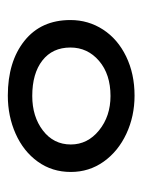

<svg xmlns="http://www.w3.org/2000/svg" viewBox="45 -896 372 503"><g transform="rotate(-90 231.5 -644.0)"><path d="M33 -645Q33 -694 60 -731.5Q87 -769 133 -789.5Q179 -810 233 -810Q322 -810 376.5 -766.5Q431 -723 431 -646Q431 -599 406 -560.5Q381 -522 335.5 -500Q290 -478 233 -478Q179 -478 133 -499.5Q87 -521 60 -559Q33 -597 33 -645ZM359 -646Q359 -693 325 -719.5Q291 -746 232 -746Q178 -746 141.5 -718Q105 -690 105 -645Q105 -601 142 -571Q179 -541 232 -541Q289 -541 324 -571Q359 -601 359 -646Z"/></g></svg>

Font: BioRhyme Expanded
Style: Regular
Weight: 400
Width: 7
Designer: Aoife Mooney
Foundry: Aoife Mooney Type
Version: Version 1.001